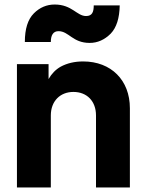

<svg xmlns="http://www.w3.org/2000/svg" viewBox="-20 -830 639 850"><path d="M377 -640C412 -640 443 -654 470 -681C496 -708 509 -750 510 -806H395C395 -777 388 -759 361 -759C320 -759 299 -810 222 -810C187 -810 156 -797 130 -771C103 -744 90 -702 90 -644H205C205 -675 216 -692 239 -692C285 -692 301 -640 377 -640ZM205 0V-319C205 -382 246 -423 305 -423C365 -423 405 -382 405 -319V0H555V-351C555 -475 472 -558 348 -558C310 -558 277 -550 249 -535C226 -522 208 -503 195 -480V-546H55V0Z"/></svg>

Font: Plus Jakarta Sans ExtraBold
Style: Regular
Weight: 800
Designer: Gumpita Rahayu
Foundry: Tokotype
Version: Version 2.071;gftools[0.9.30]